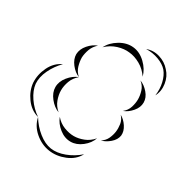

<svg xmlns="http://www.w3.org/2000/svg" viewBox="-203 -735 677 709"><g transform="rotate(30 136.0 -380.5)"><path d="M223 -631Q249 -641 277 -632.5Q305 -624 323 -603Q342 -583 346.5 -553.5Q351 -524 338 -500Q342 -528 336 -554Q330 -580 316 -597Q302 -613 276.5 -622.5Q251 -632 223 -631ZM80 -556Q93 -582 121.5 -599Q150 -616 179 -613Q208 -610 232 -587Q256 -564 263 -536Q247 -560 223 -573.5Q199 -587 176 -589Q153 -592 127 -584Q101 -576 80 -556ZM60 -417Q40 -425 24.5 -445Q9 -465 9 -486Q10 -508 26.5 -527Q43 -546 63 -553Q47 -539 40.5 -521Q34 -503 33 -486Q33 -469 38.5 -450Q44 -431 60 -417ZM263 -520Q282 -513 298 -494.5Q314 -476 314 -455Q314 -434 298 -415.5Q282 -397 263 -390Q279 -403 284.5 -421Q290 -439 290 -455Q290 -471 284.5 -489Q279 -507 263 -520ZM3 -214Q-30 -223 -51.5 -252.5Q-73 -282 -76 -315Q-78 -349 -62 -382Q-46 -415 -15 -429Q-39 -405 -53.5 -374.5Q-68 -344 -66 -316Q-63 -289 -44 -261Q-25 -233 3 -214ZM60 -267Q38 -275 20.5 -297Q3 -319 3 -342Q3 -366 20.5 -387.5Q38 -409 60 -417Q42 -402 34.5 -381.5Q27 -361 27 -342Q27 -323 34.5 -302.5Q42 -282 60 -267ZM263 -374Q280 -365 292.5 -346Q305 -327 303 -308Q300 -289 282.5 -274Q265 -259 247 -255Q263 -265 270 -280.5Q277 -296 279 -311Q281 -326 278.5 -343Q276 -360 263 -374ZM231 -255Q223 -231 200 -213Q177 -195 152 -195Q126 -195 103.5 -213Q81 -231 72 -255Q88 -236 110 -227.5Q132 -219 152 -219Q172 -219 193.5 -227.5Q215 -236 231 -255ZM219 -180Q203 -150 168.5 -136Q134 -122 100 -127Q66 -132 38 -156Q10 -180 3 -214Q21 -184 48 -162.5Q75 -141 102 -137Q129 -133 161 -145Q193 -157 219 -180Z"/></g></svg>

Font: Rubik Puddles
Style: Regular
Weight: 400
Designer: Hubert and Fischer, NaN
Foundry: Hubert and Fischer, NaN
Version: Version 2.200